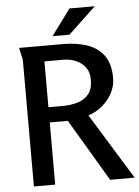

<svg xmlns="http://www.w3.org/2000/svg" viewBox="-60 -959 728 1006"><g transform="rotate(-5 303.5 -456.5)"><path d="M63 -730H294Q362 -730 418 -712Q474 -694 507 -650Q540 -606 540 -529Q540 -488 520 -450.5Q500 -413 466.5 -385.5Q433 -358 394 -346L607 0H478L284 -327H189V0H77V-666ZM189 -648V-407H262Q307 -407 343.5 -418Q380 -429 401.5 -456Q423 -483 423 -533Q423 -572 404 -597Q385 -622 354.5 -635Q324 -648 288 -648ZM344 -913H477L332 -776H243Z"/></g></svg>

Font: Rosario Light SemiBold
Style: Regular
Weight: 600
Version: Version 1.101; ttfautohint (v1.8.1.43-b0c9)